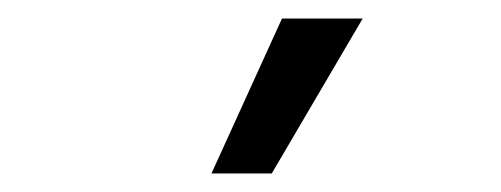

<svg xmlns="http://www.w3.org/2000/svg" viewBox="-20 -770 540 207"><path d="M371 -750 273 -583H208L284 -750Z"/></svg>

Font: Work Sans
Style: Regular
Weight: 400
Designer: Wei Huang
Foundry: Wei Huang
Version: Version 1.500; ttfautohint (v1.6)